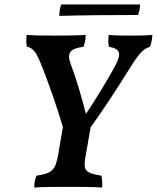

<svg xmlns="http://www.w3.org/2000/svg" viewBox="-20 -835 701 858"><path d="M606 -815H254C247 -801 245 -775 245 -764C352 -767 470 -768 597 -768C603 -784 606 -801 606 -815ZM568 -676C532 -676 499 -676 466 -679C463 -660 463 -643 467 -626C523 -616 523 -592 489 -530C454 -467 402 -382 364 -326C344 -403 323 -477 297 -546C276 -601 295 -618 353 -626C359 -641 363 -659 363 -679C310 -676 262 -676 223 -676C189 -676 140 -676 99 -679C97 -659 97 -642 100 -627C129 -618 140 -609 170 -532C204 -444 231 -368 261 -267L241 -150C228 -74 215 -61 143 -50C137 -37 133 -18 133 3C174 0 232 0 289 0C340 0 393 0 436 3C438 -15 437 -33 433 -50C357 -62 351 -75 363 -140L385 -266C443 -347 499 -432 563 -535C610 -611 628 -618 650 -626C657 -643 660 -662 661 -679C626 -676 601 -676 568 -676Z"/></svg>

Font: Vollkorn Semibold
Style: Italic
Weight: 600
Italic angle: -11°
Designer: Friedrich Althausen
Foundry: Friedrich Althausen
Version: Version 4.015;PS 004.015;hotconv 1.0.88;makeotf.lib2.5.64775